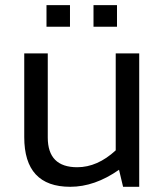

<svg xmlns="http://www.w3.org/2000/svg" viewBox="-20 -718 628 738"><path d="M515.1 -512.7V0H453.1L437.5 -65.4Q344.2 0 250 0Q73.2 0 73.2 -190.9V-512.7H163.6V-189.5Q163.6 -75.2 276.9 -75.2Q354.5 -75.2 424.8 -140.1V-512.7ZM429.7 -698.2V-615.2H339.4V-698.2ZM249 -698.2V-615.2H158.7V-698.2Z"/></svg>

Font: Voltera
Style: Regular
Weight: 400
Designer: Bernd Montag
Version: Version 1.301